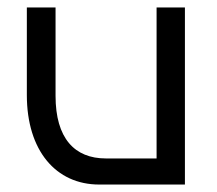

<svg xmlns="http://www.w3.org/2000/svg" viewBox="-20 -495 582 515"><path d="M52 -475V-240C52 -91 130 0 246 0H476V-475H400V-70H264C180 -70 129 -124 129 -238V-475Z"/></svg>

Font: Mint Spirit
Style: Regular
Weight: 400
Designer: HARENDAL Hirwen
Foundry: Arkandis Digital Foundry.
Version: Version 1.004;FFEdit